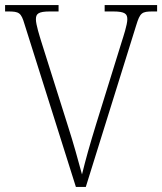

<svg xmlns="http://www.w3.org/2000/svg" viewBox="-20 -734 637 754"><path d="M76 -640 278 0H317L515 -635C530 -684 537 -689 580 -689H597V-714H391V-689H424C472 -689 480 -679 480 -658C480 -637 464 -589 458 -570L358 -248C331 -160 317 -110 302 -49C286 -107 271 -164 244 -248L142 -571C136 -591 121 -637 121 -658C121 -679 129 -689 176 -689H210V-714H0V-689H12C55 -689 63 -684 76 -640Z"/></svg>

Font: Noto Serif Sinhala SemiCondensed ExtraLight
Style: Regular
Weight: 200
Width: 4
Designer: Jelle Bosma - Monotype Design Team
Foundry: Monotype Imaging Inc.
Version: Version 2.007